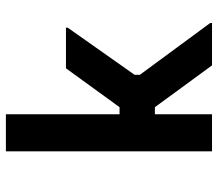

<svg xmlns="http://www.w3.org/2000/svg" viewBox="-64 -676 740 652"><g transform="rotate(-90 306.0 -350.0)"><path d="M118 0V-700H244V-314H268L400 -496H538V-490L378 -263V-245L554 -6V0H410L268 -194H244V0Z"/></g></svg>

Font: Space Mono
Style: Bold
Weight: 700
Monospace: yes
Designer: Colophon Foundry + Benjamin Critton
Foundry: Colophon Foundry & Benjamin Critton
Version: Version 1.003; ttfautohint (v1.8.4.7-5d5b)